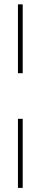

<svg xmlns="http://www.w3.org/2000/svg" viewBox="-20 -748 192 904"><path d="M64.5 -188.5H86.9V136.7H64.5ZM86.9 -727.5V-403.3H64.5V-727.5Z"/></svg>

Font: Inter 24pt Thin
Style: Regular
Weight: 250
Designer: Rasmus Andersson
Foundry: rsms
Version: Version 4.001;git-66647c0bb